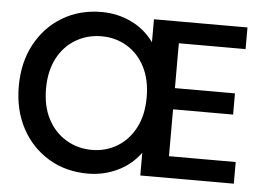

<svg xmlns="http://www.w3.org/2000/svg" viewBox="-51 -778 1161 857"><g transform="rotate(5 529.5 -350.0)"><path d="M371 12Q273 12 196 -34Q119 -80 75 -161.5Q31 -243 31 -350Q31 -457 75 -538.5Q119 -620 196 -666Q273 -712 371 -712Q442 -712 504 -682.5Q566 -653 606 -597V-700H1025V-603H726V-402H995V-307H726V-97H1025V0H606V-102Q566 -47 504 -17.5Q442 12 371 12ZM380 -95Q443 -95 494 -126Q545 -157 574.5 -214Q604 -271 604 -350Q604 -429 574.5 -486Q545 -543 494 -573.5Q443 -604 380 -604Q317 -604 265 -573.5Q213 -543 183 -486Q153 -429 153 -350Q153 -271 183 -214Q213 -157 265 -126Q317 -95 380 -95Z"/></g></svg>

Font: Host Grotesk SemiBold
Style: Regular
Weight: 600
Designer: Doukan Karapınar
Foundry: Element Type
Version: Version 1.003